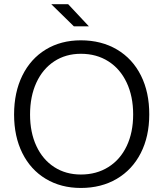

<svg xmlns="http://www.w3.org/2000/svg" viewBox="-20 -909 800 941"><path d="M376.2 12.2Q278.7 12.2 204.4 -32.5Q130.1 -77.1 89.5 -158.7Q49 -240.2 49 -347.7Q49 -456.1 89.5 -538.6Q130.1 -621.1 204.4 -666.3Q278.7 -711.4 376.2 -711.4Q476.8 -711.4 553.3 -666.3Q629.7 -621.1 670.9 -538.6Q712 -456.1 711.5 -347.7Q711.5 -240.2 669.9 -158.7Q628.2 -77.1 552.3 -32.5Q476.3 12.2 376.2 12.2ZM376.5 -53.7Q453 -53.7 511.2 -90.3Q569.5 -126.8 601 -193.4Q632.6 -259.9 632.6 -348Q632.6 -436.8 600.8 -504.2Q569 -571.7 511 -608.5Q452.9 -645.4 376.5 -645.4Q302.1 -645.4 245.7 -608.3Q189.3 -571.3 158.3 -504Q127.3 -436.7 127.3 -347.6Q127.3 -259.9 158.3 -193.4Q189.3 -126.8 245.7 -90.3Q302.1 -53.7 376.5 -53.7ZM231.2 -888.5H314L415.5 -780H342Z"/></svg>

Font: DavidDev Light
Style: Regular
Weight: 300
Designer: David.dev
Foundry: David.dev
Version: Version 1.001;FEAKit 1.0